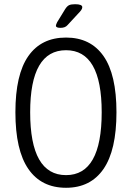

<svg xmlns="http://www.w3.org/2000/svg" viewBox="-20 -884 624 910"><path d="M293 6Q176 6 114.5 -83Q53 -172 53 -352Q53 -531 114.5 -618.5Q176 -706 293 -706Q409 -706 470.5 -618.5Q532 -531 532 -352Q532 -172 470.5 -83Q409 6 293 6ZM293 -54Q462 -54 462 -352Q462 -646 293 -646Q123 -646 123 -352Q123 -54 293 -54ZM267 -752Q245 -752 245 -762Q245 -767 251 -779L289 -841Q298 -855 307.5 -859.5Q317 -864 336 -864Q370 -864 370 -850Q370 -843 364.5 -835.5Q359 -828 350 -819L300 -765Q289 -752 267 -752Z"/></svg>

Font: Asap Condensed Light
Style: Regular
Weight: 300
Width: 3
Designer: Pablo Cosgaya
Foundry: Omnibus-Type
Version: Version 3.001; ttfautohint (v1.8.4.7-5d5b)